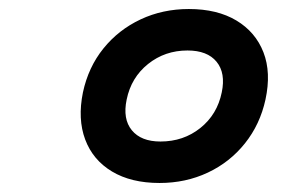

<svg xmlns="http://www.w3.org/2000/svg" viewBox="-20 -834 640 426"><path d="M334 -428Q271 -428 228.5 -453.5Q186 -479 169 -524.5Q152 -570 164 -629Q176 -685 209.5 -726.5Q243 -768 292 -791Q341 -814 399 -814Q462 -814 504.5 -788.5Q547 -763 564.5 -718Q582 -673 569 -613Q557 -558 523.5 -516Q490 -474 441 -451Q392 -428 334 -428ZM336 -520Q387 -520 424.5 -550Q462 -580 472 -629Q481 -672 460.5 -697Q440 -722 396 -722Q346 -722 308.5 -692Q271 -662 261 -613Q252 -570 272.5 -545Q293 -520 336 -520Z"/></svg>

Font: Victor Mono Thin
Style: Italic
Weight: 100
Italic angle: -12°
Monospace: yes
Designer: Rune Bjørnerås
Version: Version 1.561;gftools[0.9.30]